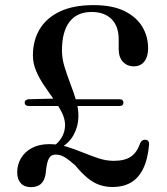

<svg xmlns="http://www.w3.org/2000/svg" viewBox="-20 -738 669 770"><path d="M211 -137.5 183 -143.5Q213.5 -162.5 227.2 -186.2Q241 -210 241 -237Q240.5 -262.5 227.5 -288Q214.5 -313.5 195.2 -340.2Q176 -367 157 -395Q138 -423 125 -453.2Q112 -483.5 112 -516Q112 -575.5 139.2 -621Q166.5 -666.5 220.5 -692Q274.5 -717.5 355.5 -717.5Q430.5 -717.5 478.8 -693.8Q527 -670 550.5 -631Q574 -592 574 -544Q574 -511 559 -491.5Q544 -472 516.5 -472Q490 -472 473 -490.2Q456 -508.5 456 -541.5V-580Q456 -633 427.2 -661.5Q398.5 -690 347.5 -690Q289 -690 258.8 -650.5Q228.5 -611 228.5 -535.5Q228.5 -503 238.8 -469.8Q249 -436.5 262 -402.8Q275 -369 285 -335.8Q295 -302.5 294.5 -270.5Q294 -231.5 275 -196.5Q256 -161.5 211 -137.5ZM49 -46.5Q49 -77.5 64 -103.2Q79 -129 108 -144.5Q137 -160 178.5 -160Q214 -160 247.2 -149.8Q280.5 -139.5 312.2 -126.5Q344 -113.5 375 -103.2Q406 -93 436 -93Q480.5 -93 505 -109.8Q529.5 -126.5 542.5 -164.5Q545.5 -171 551.2 -174.8Q557 -178.5 563.5 -177.5Q570 -177.5 574.2 -172.5Q578.5 -167.5 578 -158.5Q572.5 -98 553.5 -60.2Q534.5 -22.5 503.8 -5.2Q473 12 432 12Q403.5 12 379 3.5Q354.5 -5 331 -24.2Q307.5 -43.5 281 -75.5Q255 -98.5 238.2 -108.2Q221.5 -118 203 -118Q184.5 -118 176.2 -102.8Q168 -87.5 164.5 -54.5Q163 -31.5 155.8 -16.5Q148.5 -1.5 135.5 5.5Q122.5 12.5 103 12.5Q77.5 12.5 63.2 -3.5Q49 -19.5 49 -46.5ZM79 -326Q79 -332.5 83.5 -336Q88 -339.5 95 -340L213.5 -343L236.5 -313H95Q87.5 -313 83.2 -316.5Q79 -320 79 -326ZM263 -313 258.5 -340H459.5Q467.5 -340 471.2 -336.2Q475 -332.5 475 -326.5Q475 -313 459.5 -313Z"/></svg>

Font: Fraunces 18pt
Style: Regular
Weight: 400
Version: Version 1.000;[b76b70a41]